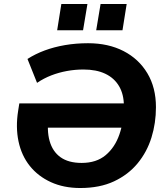

<svg xmlns="http://www.w3.org/2000/svg" viewBox="-20 -933 836 964"><path d="M383 11Q300 11 235.5 -18.5Q171 -48 129.5 -100Q88 -152 73 -223Q58 -294 71 -376L77 -414H648L629 -292H176L225 -353Q214 -279 229 -225.5Q244 -172 284 -143.5Q324 -115 390 -115Q464 -115 510.5 -154Q557 -193 579.5 -258Q602 -323 602 -401Q602 -459 578 -500Q554 -541 509 -562.5Q464 -584 399 -584Q357 -584 316 -576.5Q275 -569 237.5 -554.5Q200 -540 166 -517L118 -637Q157 -662 204 -679.5Q251 -697 306 -706.5Q361 -716 422 -716Q524 -716 600.5 -676.5Q677 -637 720 -565Q763 -493 763 -395Q763 -315 740.5 -242.5Q718 -170 671 -113Q624 -56 552.5 -22.5Q481 11 383 11ZM463 -781 485 -913H616L595 -781ZM267 -781 288 -913H419L397 -781Z"/></svg>

Font: Nunito Sans 12pt ExtraBold
Style: Italic
Weight: 800
Italic angle: -9°
Designer: Vernon Adams
Foundry: Vernon Adams
Version: Version 3.101;gftools[0.9.27]